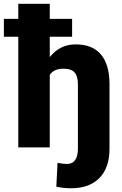

<svg xmlns="http://www.w3.org/2000/svg" viewBox="-53 -770 637 1003"><path d="M323.7 -578.1H207V-471.7Q259.8 -538.1 341.8 -538.1Q429.2 -538.1 473.6 -486.3Q518.1 -434.6 519 -333.5V7.3Q519 106 466.6 159.7Q414.1 213.4 319.3 213.4Q276.9 213.4 241.2 205.1L247.6 80.6Q272.9 86.4 296.9 86.4Q354 86.4 354 5.9V-329.1Q354 -371.6 336.9 -391.4Q319.8 -411.1 278.8 -411.1Q228 -411.1 207 -378.9V0H42.5V-578.1H-32.7V-671.4H42.5V-750H207V-671.4H323.7Z"/></svg>

Font: Sadagaat-English
Style: Regular
Weight: 900
Designer: Ahmed alsheikh
Foundry: Ahmed alsheikh Design
Version: Version 2.137;January 17, 2018;FontCreator 11.0.0.2408 64-bi